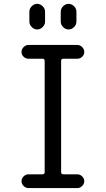

<svg xmlns="http://www.w3.org/2000/svg" viewBox="-20 -960 540 980"><path d="M196.3 -70.3Q208 -70.3 208 -81.1V-649.4Q208 -660.2 196.3 -660.2H125Q111.3 -660.2 100.6 -670.4Q89.8 -680.7 89.8 -694.8Q89.8 -709 100.6 -719.7Q111.3 -730.5 125 -730.5H375Q388.7 -730.5 399.4 -719.7Q410.2 -709 410.2 -694.8Q410.2 -680.7 399.4 -670.4Q388.7 -660.2 375 -660.2H303.7Q292 -660.2 292 -649.4V-81.1Q292 -70.3 303.7 -70.3H375Q388.7 -70.3 399.4 -59.6Q410.2 -48.8 410.2 -35.2Q410.2 -21.5 399.4 -10.7Q388.7 0 375 0H125Q111.3 0 100.6 -10.7Q89.8 -21.5 89.8 -35.2Q89.8 -48.8 100.6 -59.6Q111.3 -70.3 125 -70.3ZM290 -900.4Q290 -916 302.2 -928.2Q314.5 -940.4 330.1 -940.4Q345.7 -940.4 357.9 -928.2Q370.1 -916 370.1 -900.4V-849.6Q370.1 -834 357.9 -821.8Q345.7 -809.6 330.1 -809.6Q314.5 -809.6 302.2 -821.8Q290 -834 290 -849.6ZM129.9 -900.4Q129.9 -916 142.1 -928.2Q154.3 -940.4 169.9 -940.4Q185.5 -940.4 197.8 -928.2Q210 -916 210 -900.4V-849.6Q210 -834 197.8 -821.8Q185.5 -809.6 169.9 -809.6Q154.3 -809.6 142.1 -821.8Q129.9 -834 129.9 -849.6Z"/></svg>

Font: Rounded-X Mgen+ 1m regular
Style: Regular
Weight: 400
Designer: [Source Han Sans]
Ryoko NISHIZUKA  (kana & ideographs); Paul D. Hunt (Latin, Greek & Cyrillic); Wenlong ZHANG  (bopomofo
Version: Version 1.059.20150602